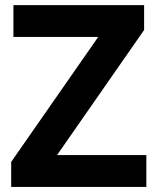

<svg xmlns="http://www.w3.org/2000/svg" viewBox="-20 -734 619 754"><path d="M204.1 -125H554.7V0H23.9V-98.1L365.7 -588.9H32.7V-713.9H545.9V-616.2Z"/></svg>

Font: Nokora
Style: Bold
Weight: 700
Designer: Danh Hong
Version: Version 8.000; ttfautohint (v1.8.3)